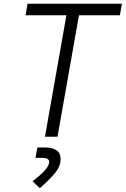

<svg xmlns="http://www.w3.org/2000/svg" viewBox="-20 -713 656 1001"><path d="M214.4 0 326.2 -633.3H113.3L123.5 -693.4H615.7L605 -633.3H391.6L279.8 0ZM188 267.6 149.4 232.4Q185.1 205.1 210.7 178.5Q236.3 151.9 236.3 130.9Q236.3 109.9 200.2 109.9H165L174.8 55.7H211.4Q295.9 55.7 295.9 115.7Q295.9 155.8 263.7 193.1Q231.4 230.5 188 267.6Z"/></svg>

Font: Cascadia Mono Light
Style: Italic
Weight: 300
Italic angle: -10°
Monospace: yes
Designer: Aaron Bell
Foundry: Saja Typeworks
Version: Version 2404.023; ttfautohint (v1.8.4)